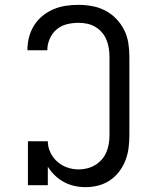

<svg xmlns="http://www.w3.org/2000/svg" viewBox="-20 -763 640 791"><path d="M332 8Q309 8 286.5 3Q264 -2 243.5 -13Q223 -24 206.5 -40Q190 -56 177 -76V0H95V-181H177Q177 -157 187.5 -135Q198 -113 216 -97Q234 -81 257 -73Q280 -65 304 -65Q322 -65 339.5 -69.5Q357 -74 372 -83Q387 -92 399 -105.5Q411 -119 418 -135.5Q425 -152 428 -169.5Q431 -187 431 -205V-530Q431 -548 428 -566Q425 -584 418 -600.5Q411 -617 399 -630.5Q387 -644 371.5 -653Q356 -662 338 -665.5Q320 -669 303 -669Q279 -669 255 -663Q231 -657 213 -641.5Q195 -626 185 -603.5Q175 -581 175 -557V-556H93V-557Q93 -584 99.5 -609.5Q106 -635 120 -657.5Q134 -680 154.5 -697Q175 -714 199.5 -724.5Q224 -735 250 -739Q276 -743 303 -743Q331 -743 359 -738Q387 -733 412.5 -720Q438 -707 458 -686.5Q478 -666 491 -640.5Q504 -615 508.5 -587Q513 -559 513 -530V-205Q513 -178 509.5 -152Q506 -126 496.5 -101.5Q487 -77 470.5 -55.5Q454 -34 432 -19.5Q410 -5 384.5 1.5Q359 8 332 8Z"/></svg>

Font: Iosevka Plex Etoile
Style: Regular
Weight: 400
Designer: Belleve Invis
Foundry: Belleve Invis
Version: Version 25.1.1; ttfautohint (v1.8.4)